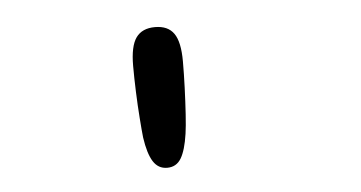

<svg xmlns="http://www.w3.org/2000/svg" viewBox="-32 -714 683 363"><g transform="rotate(-5 309.5 -532.5)"><path d="M272.5 -399.5Q255.5 -399.5 246 -414.5Q236.5 -429.5 232 -460.5Q230.5 -474 228.8 -497.5Q227 -521 226 -547.8Q225 -574.5 225 -597Q225 -634.5 236.5 -650.5Q248 -666.5 272.5 -666.5Q297 -666.5 308.2 -650.5Q319.5 -634.5 319.5 -597.5Q319.5 -574 318.5 -547.2Q317.5 -520.5 316 -497.2Q314.5 -474 312.5 -460.5Q308 -429.5 299 -414.5Q290 -399.5 272.5 -399.5Z"/></g></svg>

Font: Sono Monospace Medium
Style: Regular
Weight: 500
Designer: Tyler Finck
Foundry: Tyler Finck
Version: Version 2.112